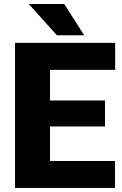

<svg xmlns="http://www.w3.org/2000/svg" viewBox="-20 -921 600 941"><path d="M494.6 -301.3H225.1V-131.8H543.5V0H53.7V-710.9H544.4V-578.6H225.1V-428.7H494.6ZM392.6 -748H258.8L121.1 -901.4H294.9Z"/></svg>

Font: TypoPRO Roboto
Style: Regular
Weight: 900
Designer: Google
Version: Version 2.136; 2016